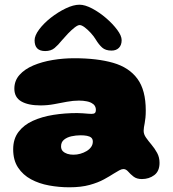

<svg xmlns="http://www.w3.org/2000/svg" viewBox="-20 -728 734 816"><path d="M274.5 68Q231 68 188.5 60.2Q146 52.5 111.8 34Q77.5 15.5 56.8 -15.8Q36 -47 36 -93.5Q36 -137.5 58.5 -167.2Q81 -197 119.5 -214.5Q158 -232 206.8 -239.8Q255.5 -247.5 308 -247.5Q320 -247.5 331.8 -246.5Q343.5 -245.5 353.5 -244.8Q363.5 -244 369 -244Q379.5 -244 383.5 -248Q387.5 -252 387.5 -260.5Q387.5 -266.5 386 -271.2Q384.5 -276 381.5 -280.2Q378.5 -284.5 374 -287Q365 -294 349.5 -297.2Q334 -300.5 315.5 -300.5Q291 -300.5 264.2 -295.5Q237.5 -290.5 209.5 -285.2Q181.5 -280 152 -280Q99.5 -280 70.2 -297.2Q41 -314.5 41 -351Q41 -385 62.8 -409.5Q84.5 -434 121.5 -449.8Q158.5 -465.5 203.8 -473Q249 -480.5 295.5 -480.5Q393 -480.5 460.8 -461Q528.5 -441.5 564 -393.2Q599.5 -345 599.5 -258.5Q599.5 -241 598.2 -228Q597 -215 595 -205Q593 -195 591.8 -187.2Q590.5 -179.5 590.5 -172Q590.5 -157.5 600.5 -143.2Q610.5 -129 624 -113Q637.5 -97 647.8 -78.2Q658 -59.5 658 -36Q658 -0.5 635.8 16.2Q613.5 33 583 33Q561 33 547.5 22.5Q534 12 524.8 1.2Q515.5 -9.5 504.5 -9.5Q497 -9.5 486.8 -4Q476.5 1.5 463 10Q447 20.5 422 34.2Q397 48 360.8 58Q324.5 68 274.5 68ZM292 -70.5Q307 -70.5 321.2 -74.5Q335.5 -78.5 347.8 -85.8Q360 -93 367.2 -103.2Q374.5 -113.5 374.5 -126Q374.5 -137 368 -142.8Q361.5 -148.5 349.5 -150.8Q337.5 -153 322.5 -153Q303 -153 283.8 -148.8Q264.5 -144.5 252 -134.2Q239.5 -124 239.5 -106Q239.5 -93 247 -85.5Q254.5 -78 266.2 -74.2Q278 -70.5 292 -70.5ZM172 -511Q127 -511 127 -556.5Q127 -577 146.5 -603Q166 -629 196.2 -652.8Q226.5 -676.5 259.2 -692.2Q292 -708 318 -708Q341 -708 371.8 -691.8Q402.5 -675.5 431 -651Q459.5 -626.5 478.2 -601.2Q497 -576 497 -557.5Q497 -536.5 485.5 -524.8Q474 -513 454 -513Q428.5 -513 414.2 -525.8Q400 -538.5 387 -560Q379 -573.5 366 -587.8Q353 -602 340 -611.8Q327 -621.5 318.5 -621.5Q310.5 -621.5 296.8 -610.8Q283 -600 268.5 -584.8Q254 -569.5 243 -556.5Q227 -536.5 211.8 -523.8Q196.5 -511 172 -511Z"/></svg>

Font: Gluten ExtraBold
Style: Regular
Weight: 800
Designer: Tyler Finck
Foundry: Etcetera Type Company
Version: Version 1.300